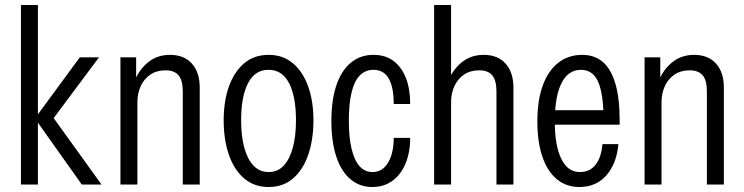

<svg xmlns="http://www.w3.org/2000/svg" viewBox="-20 -740 2983 770"><path d="M64 0V-720H132V0ZM308 0 120 -265 300 -510H377L180 -246L179 -289L387 0Z M463 0V-510H526V-414H531V0ZM713 0V-373Q713 -418 696 -438Q679 -458 644 -458Q608 -458 582.5 -440.5Q557 -423 544 -394Q531 -365 531 -330L522 -421Q542 -466 577.5 -493Q613 -520 662 -520Q718 -520 749.5 -485Q781 -450 781 -389V0Z M1057 10Q999 10 958.5 -25Q918 -60 897.5 -120.5Q877 -181 877 -257Q877 -334 898 -393Q919 -452 959 -486Q999 -520 1057 -520Q1115 -520 1155 -486Q1195 -452 1216 -393Q1237 -334 1237 -257Q1237 -181 1216.5 -120.5Q1196 -60 1156 -25Q1116 10 1057 10ZM1057 -50Q1094 -50 1118 -76Q1142 -102 1154.5 -148.5Q1167 -195 1167 -258Q1167 -352 1139.5 -406Q1112 -460 1057 -460Q1002 -460 974.5 -406Q947 -352 947 -258Q947 -195 959.5 -148.5Q972 -102 996.5 -76Q1021 -50 1057 -50Z M1473 10Q1422 10 1385 -21.5Q1348 -53 1328.5 -112.5Q1309 -172 1309 -255Q1309 -339 1329 -398Q1349 -457 1387 -488.5Q1425 -520 1478 -520Q1525 -520 1557.5 -496Q1590 -472 1607.5 -428Q1625 -384 1625 -323H1559Q1559 -390 1539 -425Q1519 -460 1478 -460Q1445 -460 1423 -437.5Q1401 -415 1390 -369.5Q1379 -324 1379 -256Q1379 -189 1390 -143Q1401 -97 1422 -73.5Q1443 -50 1474 -50Q1514 -50 1536.5 -88Q1559 -126 1559 -187H1625Q1625 -129 1606.5 -84.5Q1588 -40 1554 -15Q1520 10 1473 10Z M1721 0V-720H1789V0ZM1971 0V-373Q1971 -418 1954 -438Q1937 -458 1902 -458Q1866 -458 1840.5 -440.5Q1815 -423 1802 -394Q1789 -365 1789 -330L1780 -421Q1800 -466 1835.5 -493Q1871 -520 1920 -520Q1976 -520 2007.5 -485Q2039 -450 2039 -389V0Z M2303 10Q2251 10 2213 -21.5Q2175 -53 2155 -112Q2135 -171 2135 -253Q2135 -337 2156.5 -396.5Q2178 -456 2218.5 -488Q2259 -520 2315 -520Q2364 -520 2397 -492Q2430 -464 2447.5 -406Q2465 -348 2465 -259Q2465 -255 2465 -250Q2465 -245 2465 -240H2180V-298H2429L2401 -258Q2400 -365 2378.5 -412.5Q2357 -460 2310 -460Q2259 -460 2232 -407Q2205 -354 2205 -253Q2205 -156 2231 -103Q2257 -50 2305 -50Q2346 -50 2369 -80Q2392 -110 2396 -162H2460Q2453 -84 2412 -37Q2371 10 2303 10Z M2565 0V-510H2628V-414H2633V0ZM2815 0V-373Q2815 -418 2798 -438Q2781 -458 2746 -458Q2710 -458 2684.5 -440.5Q2659 -423 2646 -394Q2633 -365 2633 -330L2624 -421Q2644 -466 2679.5 -493Q2715 -520 2764 -520Q2820 -520 2851.5 -485Q2883 -450 2883 -389V0Z"/></svg>

Font: Instrument Sans Condensed
Style: Regular
Weight: 400
Width: 3
Designer: Rodrigo Fuenzalida
Foundry: fragTYPE
Version: Version 1.000;gftools[0.9.28]